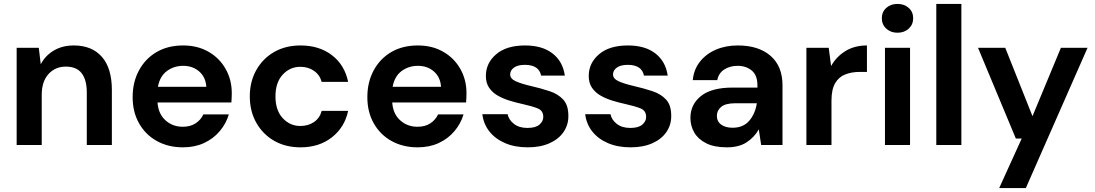

<svg xmlns="http://www.w3.org/2000/svg" viewBox="-20 -740 5590 980"><path d="M65 0V-496H178L188 -412Q211 -456 254.5 -482Q298 -508 357 -508Q449 -508 500 -450Q551 -392 551 -280V0H423V-268Q423 -332 397 -366Q371 -400 316 -400Q262 -400 227.5 -362Q193 -324 193 -256V0Z M914 12Q839 12 781 -20Q723 -52 690 -110Q657 -168 657 -244Q657 -321 689.5 -381Q722 -441 779.5 -474.5Q837 -508 915 -508Q988 -508 1044 -476Q1100 -444 1131.5 -388.5Q1163 -333 1163 -265Q1163 -254 1162.5 -242Q1162 -230 1161 -217H784Q788 -159 824.5 -126Q861 -93 913 -93Q952 -93 978.5 -110.5Q1005 -128 1018 -156H1148Q1134 -109 1101.5 -70.5Q1069 -32 1021.5 -10Q974 12 914 12ZM915 -404Q868 -404 832 -377.5Q796 -351 786 -297H1033Q1030 -346 997 -375Q964 -404 915 -404Z M1514 12Q1438 12 1380 -21Q1322 -54 1288.5 -113Q1255 -172 1255 -248Q1255 -324 1288.5 -383Q1322 -442 1380 -475Q1438 -508 1514 -508Q1609 -508 1674 -458.5Q1739 -409 1757 -322H1622Q1612 -358 1582.5 -378.5Q1553 -399 1513 -399Q1460 -399 1423 -359Q1386 -319 1386 -248Q1386 -177 1423 -137Q1460 -97 1513 -97Q1553 -97 1582.5 -117Q1612 -137 1622 -174H1757Q1739 -90 1674 -39Q1609 12 1514 12Z M2112 12Q2037 12 1979 -20Q1921 -52 1888 -110Q1855 -168 1855 -244Q1855 -321 1887.5 -381Q1920 -441 1977.5 -474.5Q2035 -508 2113 -508Q2186 -508 2242 -476Q2298 -444 2329.5 -388.5Q2361 -333 2361 -265Q2361 -254 2360.5 -242Q2360 -230 2359 -217H1982Q1986 -159 2022.5 -126Q2059 -93 2111 -93Q2150 -93 2176.5 -110.5Q2203 -128 2216 -156H2346Q2332 -109 2299.5 -70.5Q2267 -32 2219.5 -10Q2172 12 2112 12ZM2113 -404Q2066 -404 2030 -377.5Q1994 -351 1984 -297H2231Q2228 -346 2195 -375Q2162 -404 2113 -404Z M2674 12Q2608 12 2558 -9.5Q2508 -31 2478 -69Q2448 -107 2442 -157H2571Q2577 -128 2603.5 -107.5Q2630 -87 2672 -87Q2714 -87 2733.5 -104Q2753 -121 2753 -143Q2753 -175 2725 -186.5Q2697 -198 2647 -209Q2615 -216 2582 -226Q2549 -236 2521.5 -251.5Q2494 -267 2477 -291.5Q2460 -316 2460 -352Q2460 -418 2512.5 -463Q2565 -508 2660 -508Q2748 -508 2800.5 -467Q2853 -426 2863 -354H2742Q2731 -409 2659 -409Q2623 -409 2603.5 -395Q2584 -381 2584 -360Q2584 -338 2613 -325Q2642 -312 2690 -301Q2742 -289 2785.5 -274.5Q2829 -260 2855 -231.5Q2881 -203 2881 -150Q2882 -104 2857 -67Q2832 -30 2785 -9Q2738 12 2674 12Z M3199 12Q3133 12 3083 -9.5Q3033 -31 3003 -69Q2973 -107 2967 -157H3096Q3102 -128 3128.5 -107.5Q3155 -87 3197 -87Q3239 -87 3258.5 -104Q3278 -121 3278 -143Q3278 -175 3250 -186.5Q3222 -198 3172 -209Q3140 -216 3107 -226Q3074 -236 3046.5 -251.5Q3019 -267 3002 -291.5Q2985 -316 2985 -352Q2985 -418 3037.5 -463Q3090 -508 3185 -508Q3273 -508 3325.5 -467Q3378 -426 3388 -354H3267Q3256 -409 3184 -409Q3148 -409 3128.5 -395Q3109 -381 3109 -360Q3109 -338 3138 -325Q3167 -312 3215 -301Q3267 -289 3310.5 -274.5Q3354 -260 3380 -231.5Q3406 -203 3406 -150Q3407 -104 3382 -67Q3357 -30 3310 -9Q3263 12 3199 12Z M3690 12Q3626 12 3585 -8.5Q3544 -29 3524 -63Q3504 -97 3504 -138Q3504 -207 3558 -250Q3612 -293 3720 -293H3846V-305Q3846 -356 3817 -380Q3788 -404 3745 -404Q3706 -404 3677 -385.5Q3648 -367 3641 -331H3516Q3521 -385 3552.5 -425Q3584 -465 3634 -486.5Q3684 -508 3746 -508Q3852 -508 3913 -455Q3974 -402 3974 -305V0H3865L3853 -80Q3831 -40 3791.5 -14Q3752 12 3690 12ZM3719 -88Q3774 -88 3804.5 -124Q3835 -160 3843 -213H3734Q3683 -213 3661 -194.5Q3639 -176 3639 -149Q3639 -120 3661 -104Q3683 -88 3719 -88Z M4096 0V-496H4210L4222 -403Q4249 -451 4295.5 -479.5Q4342 -508 4405 -508V-373H4369Q4327 -373 4294 -360Q4261 -347 4242.5 -315Q4224 -283 4224 -226V0Z M4561 -573Q4526 -573 4503.5 -594Q4481 -615 4481 -647Q4481 -679 4503.5 -699.5Q4526 -720 4561 -720Q4596 -720 4618.5 -699.5Q4641 -679 4641 -647Q4641 -615 4618.5 -594Q4596 -573 4561 -573ZM4497 0V-496H4625V0Z M4759 0V-720H4887V0Z M5080 220 5195 -33H5165L4972 -496H5111L5250 -147L5395 -496H5531L5216 220Z"/></svg>

Font: DeepMind Sans
Style: Bold
Weight: 700
Designer: Jonny Pinhorn / Modifications: Colophon Foundry
Foundry: Colophon Foundry
Version: Version 1.002; ttfautohint (v1.8.2)